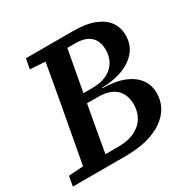

<svg xmlns="http://www.w3.org/2000/svg" viewBox="-151 -806 937 947"><g transform="rotate(-30 317.5 -332.0)"><path d="M0 0 10 -56 132 -64H145L140 0ZM82 0 148 -358Q162 -434 175.5 -510.5Q189 -587 202 -664H329L263 -306Q249 -230 235.5 -153Q222 -76 209 0ZM105 -607 116 -664H250L244 -599H229ZM153 0 158 -58H289Q349 -58 387 -77Q425 -96 444 -128.5Q463 -161 463 -202Q463 -258 429 -289.5Q395 -321 329 -321H211L215 -373H324Q376 -373 410 -390Q444 -407 461 -436.5Q478 -466 478 -504Q478 -535 466 -558Q454 -581 429 -593.5Q404 -606 366 -606H268L273 -664H383Q457 -664 505 -645Q553 -626 576 -593Q599 -560 599 -517Q599 -466 570 -429Q541 -392 488 -371.5Q435 -351 365 -350L373 -347Q443 -346 491 -326.5Q539 -307 564 -273Q589 -239 589 -193Q589 -152 571 -117.5Q553 -83 517 -56.5Q481 -30 426.5 -15Q372 0 298 0Z"/></g></svg>

Font: Source Serif 4 SemiBold
Style: Italic
Weight: 600
Italic angle: -12°
Designer: Frank Grießhammer
Foundry: Adobe Systems Incorporated
Version: Version 4.004;hotconv 1.0.116;makeotfexe 2.5.65601